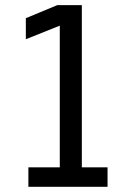

<svg xmlns="http://www.w3.org/2000/svg" viewBox="-20 -720 510 740"><path d="M394.5 -75.2V0H89.4V-75.2H210.4V-621.1L79.6 -568.8V-649.9L200.7 -700.2H295.4V-75.2Z"/></svg>

Font: Moulpali
Style: Regular
Weight: 400
Designer: Danh Hong
Version: Version 8.002; ttfautohint (v1.8.3)